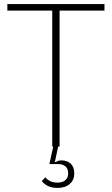

<svg xmlns="http://www.w3.org/2000/svg" viewBox="-20 -718 548 941"><path d="M262 203Q233 203 213 192.5Q193 182 185 169L202 151Q212 163 226.5 170Q241 177 262 177Q287 177 300.5 165Q314 153 314 132Q314 86 262 86H222L241 0H236V-666H16V-698H492V-666H272V0H265L249 76H254Q265 68 281 68Q309 68 326.5 84Q344 100 344 132Q344 164 322 183.5Q300 203 262 203Z"/></svg>

Font: IBM Plex Sans Cond ExtLt
Style: Regular
Weight: 200
Width: 3
Designer: Mike Abbink, Paul van der Laan, Pieter van Rosmalen
Foundry: Bold Monday
Version: Version 1.3